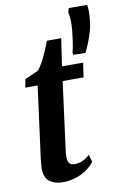

<svg xmlns="http://www.w3.org/2000/svg" viewBox="-93 -882 601 945"><g transform="rotate(-10 207.5 -409.5)"><path d="M189.5 -188Q187 -168 185 -153.5Q183 -139 182 -128.8Q181 -118.5 181 -109.5Q181 -88 189 -77.8Q197 -67.5 216 -67.5Q234.5 -67.5 253.8 -75.2Q273 -83 291.5 -101L302.5 -64Q284 -40.5 259 -24Q234 -7.5 204.5 1.2Q175 10 141.5 10Q103 10 77.2 -9.2Q51.5 -28.5 51.5 -75.5Q52 -84 52.8 -94.8Q53.5 -105.5 55.2 -119Q57 -132.5 59 -149Q61 -165.5 64 -186L103 -480.5H41.5L49 -522L114.5 -550.5Q127 -562.5 140.2 -586.8Q153.5 -611 165.5 -638.8Q177.5 -666.5 186 -689.5H257.5L237.5 -552.5H343L332.5 -480.5H228ZM362.5 -597.5 302.5 -598.5 300 -609Q305.5 -629 309.5 -655.2Q313.5 -681.5 317.5 -719.5Q320.5 -751.5 319 -773.2Q317.5 -795 314 -809L320 -829H411.5Q414.5 -817 414.8 -800.2Q415 -783.5 412.5 -755.5Q409.5 -724 401 -694.8Q392.5 -665.5 382.2 -640.8Q372 -616 362.5 -597.5Z"/></g></svg>

Font: Merriweather 24pt SemiCondensed
Style: Bold Italic
Weight: 700
Width: 4
Italic angle: -7.8°
Designer: Eben Sorkin
Foundry: Eben Sorkin
Version: Version 2.101